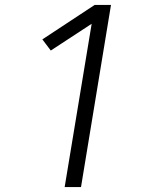

<svg xmlns="http://www.w3.org/2000/svg" viewBox="-20 -755 640 775"><path d="M241 0 350 -659 185 -551 151 -596 362 -735H428L307 0Z"/></svg>

Font: Iosevka Light Extended
Style: Italic
Weight: 300
Width: 7
Italic angle: -9°
Monospace: yes
Designer: Belleve Invis
Foundry: Belleve Invis
Version: Version 32.5.0; ttfautohint (v1.8.4)